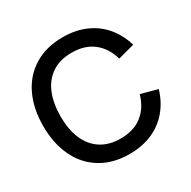

<svg xmlns="http://www.w3.org/2000/svg" viewBox="-166 -895 1062 1069"><g transform="rotate(-30 365.0 -360.0)"><path d="M30 -360Q30 -471.5 70.2 -556.2Q110.5 -641 187.5 -688Q264.5 -735 370.5 -735Q452 -735 516.8 -706.8Q581.5 -678.5 625.2 -626.2Q669 -574 690.5 -502.5L584.5 -474Q562.5 -551 508.5 -593.2Q454.5 -635.5 370.5 -635.5Q295 -635.5 243.5 -601Q192 -566.5 166.2 -504Q140.5 -441.5 140.5 -357Q140.5 -274.5 166.5 -213.2Q192.5 -152 244.2 -118.2Q296 -84.5 370.5 -84.5Q454.5 -84.5 508.5 -126.8Q562.5 -169 584.5 -246L690.5 -217.5Q669 -146 625.2 -93.8Q581.5 -41.5 516.8 -13.2Q452 15 370.5 15Q264.5 15 187.5 -32Q110.5 -79 70.2 -163.8Q30 -248.5 30 -360Z"/></g></svg>

Font: Manrope KiralyPet SmBd KiralyPet
Style: Regular
Weight: 600
Designer: Mikhail Sharanda
Foundry: Mikhail Sharanda
Version: Version 4.502